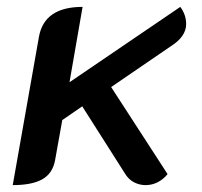

<svg xmlns="http://www.w3.org/2000/svg" viewBox="-20 -529 587 558"><path d="M93 -421Q108 -509 220 -509L182 -290L504 -509Q521 -486 521 -459Q521 -423 477 -395L303 -276L467 -23Q455 -8 438.5 0.5Q422 9 403 9Q385 9 369 0.5Q353 -8 343 -25L219 -220L161 -180L140 -63Q133 -25 103 -8Q73 9 17 9Z"/></svg>

Font: K2D SemiBold
Style: Italic
Weight: 600
Italic angle: -10°
Designer: Katatrad Aksorn Co.,Ltd.
Foundry: Cadson Demak Co.,Ltd.
Version: Version 1.000; ttfautohint (v1.6)